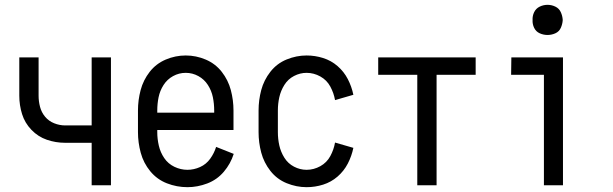

<svg xmlns="http://www.w3.org/2000/svg" viewBox="-20 -768 2540 796"><path d="M360 0V-176H250Q211 -176 174.5 -188.5Q138 -201 110.5 -229.5Q83 -258 71.5 -295Q60 -332 60 -371V-530H140V-371Q140 -348 146 -325Q152 -302 167 -284Q182 -266 204.5 -257Q227 -248 250 -248H360V-530H440V0Z M757 8Q713 8 672 -8Q631 -24 603 -58Q575 -92 563.5 -134.5Q552 -177 552 -220V-310Q552 -353 563 -394.5Q574 -436 600.5 -470Q627 -504 667 -521Q707 -538 750 -538Q793 -538 833 -521Q873 -504 899.5 -470Q926 -436 937 -394.5Q948 -353 948 -310V-229H632V-220Q632 -192 638.5 -164Q645 -136 661 -112.5Q677 -89 703 -76.5Q729 -64 757 -64Q784 -64 809.5 -75.5Q835 -87 851.5 -110Q868 -133 876 -159L949 -130Q936 -89 908 -56Q880 -23 839.5 -7.5Q799 8 757 8ZM632 -301H868V-310Q868 -338 862.5 -365Q857 -392 842 -415.5Q827 -439 802.5 -452.5Q778 -466 750 -466Q722 -466 697.5 -452.5Q673 -439 658 -415.5Q643 -392 637.5 -365Q632 -338 632 -310Z M1251 8Q1209 8 1168.5 -8.5Q1128 -25 1101 -59.5Q1074 -94 1063 -135.5Q1052 -177 1052 -220V-310Q1052 -353 1063 -394.5Q1074 -436 1101 -470.5Q1128 -505 1168.5 -521.5Q1209 -538 1251 -538Q1286 -538 1319.5 -527.5Q1353 -517 1379.5 -494Q1406 -471 1422 -440Q1438 -409 1445 -375L1369 -353Q1364 -382 1349.5 -409Q1335 -436 1308 -451Q1281 -466 1251 -466Q1224 -466 1199 -453Q1174 -440 1159 -416Q1144 -392 1138 -365Q1132 -338 1132 -310V-220Q1132 -192 1138 -165Q1144 -138 1159 -114Q1174 -90 1199 -77Q1224 -64 1251 -64Q1281 -64 1308 -79Q1335 -94 1349.5 -121Q1364 -148 1369 -177L1445 -155Q1438 -121 1422 -90Q1406 -59 1379.5 -36Q1353 -13 1319.5 -2.5Q1286 8 1251 8Z M1710 0V-458H1548V-530H1952V-458H1790V0Z M2235 0V-458H2099L2100 -530H2314V0ZM2250 -623Q2233 -623 2217.5 -630Q2202 -637 2194.5 -652.5Q2187 -668 2188 -685Q2187 -702 2194.5 -717.5Q2202 -733 2217.5 -740.5Q2233 -748 2250 -748Q2267 -748 2282.5 -740.5Q2298 -733 2305 -717.5Q2312 -702 2313 -685Q2312 -668 2305 -652.5Q2298 -637 2282.5 -630Q2267 -623 2250 -623Z"/></svg>

Font: Iosevka SS01
Style: Regular
Weight: 400
Monospace: yes
Designer: Belleve Invis
Foundry: Belleve Invis
Version: 2.3.3; ttfautohint (v1.8.3)